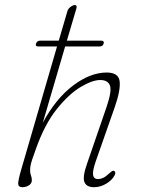

<svg xmlns="http://www.w3.org/2000/svg" viewBox="-20 -754 573 781"><path d="M126.5 -576Q130 -588.5 143 -588.5H219L254.5 -709.5Q257 -718.5 267 -726Q277 -733.5 284.5 -733.5Q294 -733.5 291 -720.5L252 -588.5H392Q405 -588.5 401.5 -576.5Q398 -565 385.5 -565H245L154 -254.5Q207 -353 277.2 -406Q347.5 -459 414 -459Q463 -459 466.8 -422.2Q470.5 -385.5 446 -316L369 -96.5Q355.5 -57 358.8 -41.2Q362 -25.5 379 -25.5Q388.5 -25.5 399.5 -30.5Q410.5 -35.5 424.5 -49Q430.5 -54 435 -57.5Q439.5 -61 445 -58Q449 -56 449 -51Q449 -46 446.5 -41.5Q436 -21 412 -6.8Q388 7.5 362.5 7.5Q332 7.5 323.5 -13.2Q315 -34 334 -88L413.5 -319Q435.5 -383.5 427.2 -406Q419 -428.5 387.5 -428.5Q356 -428.5 308.2 -400.2Q260.5 -372 211 -310.2Q161.5 -248.5 126 -148Q115.5 -119.5 110.5 -104Q105.5 -88.5 104 -79.2Q102.5 -70 102.5 -59.5Q102.5 -49 106 -40.2Q109.5 -31.5 109.5 -20.5Q109.5 -8 97.8 -0.2Q86 7.5 71 7.5Q55 7.5 54 -5.8Q53 -19 68 -70L212 -565H136Q122.5 -565 126.5 -576Z"/></svg>

Font: Fraunces 9pt Soft Thin
Style: Italic
Weight: 100
Italic angle: -16°
Version: Version 1.000;[b76b70a41]